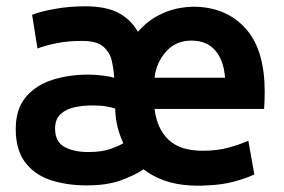

<svg xmlns="http://www.w3.org/2000/svg" viewBox="-20 -566 902 610"><path d="M471 -319Q476 -366 507 -401.5Q538 -437 588 -437Q637 -437 664 -405.5Q691 -374 695 -319ZM256 23Q320 23 364 7Q408 -9 436 -28Q465 -6 500.5 7Q536 20 582 23Q596 24 610 24Q624 24 639 23Q689 21 729 9.5Q769 -2 788 -12L769 -119Q745 -108 708 -97.5Q671 -87 624 -87Q553 -87 516 -121.5Q479 -156 471 -220H819Q820 -232 820.5 -246.5Q821 -261 821 -274Q821 -403 765 -470Q709 -537 614 -544Q601 -545 588 -544.5Q575 -544 561 -542Q521 -537 484 -517.5Q447 -498 418 -465Q396 -504 356.5 -525Q317 -546 250 -546Q199 -546 153 -537.5Q107 -529 82 -519L99 -412Q123 -421 158.5 -428.5Q194 -436 241 -436Q287 -436 308 -418Q329 -400 335 -373.5Q341 -347 343 -319Q334 -322 309.5 -325.5Q285 -329 262 -329Q198 -329 145.5 -312Q93 -295 61.5 -257Q30 -219 30 -156Q30 -91 59 -51.5Q88 -12 139 5.5Q190 23 256 23ZM346 -221Q347 -187 354 -160.5Q361 -134 372 -111Q359 -103 331.5 -93Q304 -83 260 -83Q214 -83 184.5 -99.5Q155 -116 155 -157Q155 -188 173 -204Q191 -220 218 -225.5Q245 -231 272 -231Q299 -231 317 -228Q335 -225 346 -221Z"/></svg>

Font: Repo DemiBold
Style: Regular
Weight: 600
Designer: Stefan Peev
Foundry: Context Ltd
Version: Version 1.502